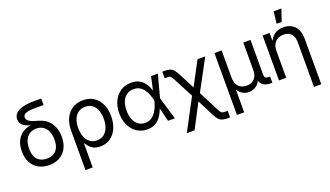

<svg xmlns="http://www.w3.org/2000/svg" viewBox="-82 -1362 3730 2172"><g transform="rotate(-20 1783.0 -275.5)"><path d="M289.1 11.7Q217.3 11.7 162.8 -18.3Q108.4 -48.3 78.4 -104.7Q48.3 -161.1 48.3 -239.7Q48.3 -319.3 78.4 -374.5Q108.4 -429.7 162.8 -458.7Q217.3 -487.8 289.1 -487.8V-473.6Q248.5 -481.9 217.3 -492.4Q186 -502.9 165 -517.6Q144 -532.2 133.3 -552Q122.6 -571.8 122.6 -598.1Q122.6 -640.1 150.6 -668.9Q178.7 -697.8 234.6 -712.6Q290.5 -727.5 373.5 -727.5H459V-649.4H354Q304.2 -649.4 272.5 -643.1Q240.7 -636.7 225.6 -623.5Q210.4 -610.4 210.4 -589.8Q210.4 -574.2 218.8 -561.8Q227.1 -549.3 243.9 -538.8Q260.7 -528.3 286.9 -519.3Q313 -510.3 348.6 -500.5Q387.7 -489.7 420.9 -468Q454.1 -446.3 478.5 -413.8Q502.9 -381.3 516.4 -338.1Q529.8 -294.9 529.8 -241.2Q529.8 -161.1 499.5 -104.7Q469.2 -48.3 415.3 -18.3Q361.3 11.7 289.1 11.7ZM289.1 -66.4Q336.9 -66.4 371.1 -85.7Q405.3 -105 423.3 -143.8Q441.4 -182.6 441.4 -239.7Q441.4 -297.9 423.1 -339.8Q404.8 -381.8 370.6 -404.8Q336.4 -427.7 289.1 -427.7Q241.7 -427.7 207.3 -405Q172.9 -382.3 154.5 -340.1Q136.2 -297.9 136.2 -239.7Q136.2 -182.1 154.3 -143.6Q172.4 -105 206.8 -85.7Q241.2 -66.4 289.1 -66.4Z M652.8 204.1V-270Q652.8 -355.5 682.6 -417.7Q712.4 -480 766.4 -514.2Q820.3 -548.3 893.6 -548.3Q966.8 -548.3 1020.8 -514.4Q1074.7 -480.5 1104.5 -418Q1134.3 -355.5 1134.3 -270Q1134.3 -185.1 1105.2 -121.8Q1076.2 -58.6 1024.4 -23.7Q972.7 11.2 905.3 11.2Q855.5 11.2 824.2 -5.1Q793 -21.5 774.7 -43.7Q756.3 -65.9 745.6 -83.5H739.7V204.1ZM891.6 -66.4Q942.4 -66.4 976.6 -93Q1010.7 -119.6 1028.3 -165.8Q1045.9 -211.9 1045.9 -270.5Q1045.9 -327.1 1029.1 -372.6Q1012.2 -418 978.3 -444.1Q944.3 -470.2 893.1 -470.2Q843.8 -470.2 808.8 -445.3Q773.9 -420.4 755.9 -375.5Q737.8 -330.6 737.8 -270.5Q737.8 -210.4 755.6 -164.3Q773.4 -118.2 808.1 -92.3Q842.8 -66.4 891.6 -66.4Z M1470.2 11.7Q1399.9 11.7 1345.7 -24.2Q1291.5 -60.1 1261.2 -123.3Q1231 -186.5 1231 -268.1Q1231 -351.1 1261.7 -414.1Q1292.5 -477.1 1347.4 -512.7Q1402.3 -548.3 1473.6 -548.3Q1525.9 -548.3 1563 -530.3Q1600.1 -512.2 1624.8 -482.7Q1649.4 -453.1 1664.3 -417.5Q1679.2 -381.8 1686.5 -347.7H1717.8L1722.7 -272L1803.2 0H1721.2L1653.8 -272Q1646.5 -301.8 1634 -335.9Q1621.6 -370.1 1601.6 -400.9Q1581.5 -431.6 1550.5 -450.9Q1519.5 -470.2 1475.6 -470.2Q1427.7 -470.2 1392.3 -445.8Q1356.9 -421.4 1338.1 -376Q1319.3 -330.6 1319.3 -267.6Q1319.3 -206.5 1337.9 -161.1Q1356.4 -115.7 1390.6 -91.1Q1424.8 -66.4 1471.7 -66.4Q1515.1 -66.4 1546.6 -86.2Q1578.1 -106 1599.6 -137.5Q1621.1 -168.9 1634.3 -203.9Q1647.5 -238.8 1653.8 -269L1713.4 -541H1795.4L1722.7 -269L1717.8 -195.8H1690.4Q1681.2 -161.6 1665 -125.5Q1648.9 -89.4 1623.5 -58.1Q1598.1 -26.9 1560.5 -7.6Q1522.9 11.7 1470.2 11.7Z M1873 204.1 2100.1 -224.6H2139.6L2291 71.3Q2303.7 96.7 2313 107.9Q2322.3 119.1 2335.4 121.8Q2348.6 124.5 2372.1 124.5H2393.6V204.1H2372.1Q2332 204.1 2305.4 197Q2278.8 189.9 2259.3 169.4Q2239.7 148.9 2218.8 108.4L2119.1 -88.4L1965.8 204.1ZM2091.3 -140.1 1952.1 -406.7Q1937 -435.1 1928.2 -447.3Q1919.4 -459.5 1907.5 -462.4Q1895.5 -465.3 1871.1 -465.3H1849.6V-544.9H1871.1Q1911.6 -544.9 1937.5 -537.1Q1963.4 -529.3 1983.2 -507.6Q2002.9 -485.8 2024.9 -443.8L2121.6 -256.8L2272.9 -541H2365.7L2149.9 -140.1Z M2476.1 204.1V-541H2563V-214.8Q2563 -163.6 2580.6 -131.3Q2598.1 -99.1 2628.2 -84.2Q2658.2 -69.3 2694.8 -69.3Q2732.4 -69.3 2761.2 -84.5Q2790 -99.6 2806.9 -131.6Q2823.7 -163.6 2823.7 -214.8V-541H2910.6V-123Q2910.6 -96.2 2922.4 -85.7Q2934.1 -75.2 2963.4 -75.2H2977.5V0H2960.9Q2893.1 0 2859.4 -31.2Q2825.7 -62.5 2825.7 -122.1V-171.4H2846.2Q2846.2 -117.2 2831.1 -82.3Q2815.9 -47.4 2792.2 -27.8Q2768.6 -8.3 2742.4 -0.2Q2716.3 7.8 2694.3 7.8Q2672.4 7.8 2646.2 -0.2Q2620.1 -8.3 2596.9 -27.8Q2573.7 -47.4 2558.6 -82.3Q2543.5 -117.2 2543.5 -171.4H2563V204.1Z M3143.6 -322.8V0H3056.6V-541H3140.1L3140.6 -409.7H3126.5Q3151.9 -484.4 3197.8 -516.4Q3243.7 -548.3 3305.7 -548.3Q3360.4 -548.3 3402.1 -525.6Q3443.8 -502.9 3467.5 -457.3Q3491.2 -411.6 3491.2 -342.3V204.1H3403.8V-335Q3403.8 -398.9 3371.1 -434.3Q3338.4 -469.7 3280.8 -469.7Q3242.2 -469.7 3210.9 -452.9Q3179.7 -436 3161.6 -403.3Q3143.6 -370.6 3143.6 -322.8ZM3251 -611.3 3267.6 -755.4H3360.4L3311.5 -611.3Z"/></g></svg>

Font: Inter 17pt
Style: Regular
Weight: 400
Version: Version 4.001;git-66647c0bb